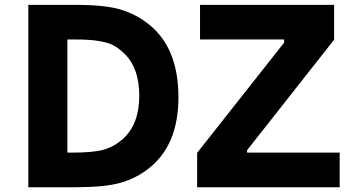

<svg xmlns="http://www.w3.org/2000/svg" viewBox="-20 -787 1489 807"><path d="M99.1 0V-766.6H296.9Q421.4 -766.6 488 -746.6Q554.7 -726.6 609.9 -681.2Q730 -582 730 -377.9Q730 -177.7 606.4 -80.1Q552.2 -37.1 486.3 -18.6Q420.4 0 295.4 0ZM808.6 0V-144.5L1174.3 -607.9V-621.1H820.8V-766.6H1384.3V-620.1L1018.6 -155.8V-145.5H1407.7V0ZM263.2 -145.5H279.8Q371.6 -145.5 415.3 -157.7Q459 -169.9 495.6 -202.1Q565.4 -264.2 565.4 -384.3Q565.4 -500.5 503.4 -561Q479.5 -584.5 456.5 -596.4Q433.6 -608.4 395.3 -614.7Q356.9 -621.1 294.4 -621.1H263.2Z"/></svg>

Font: Acari Sans Neue Black
Style: Regular
Weight: 900
Designer: Alfredo Marco Pradil
Foundry: Alfredo Marco Pradil
Version: Version 1.045;June 16, 2019;FontCreator 11.5.0.2425 64-bit; 